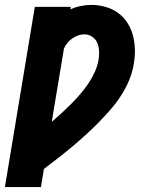

<svg xmlns="http://www.w3.org/2000/svg" viewBox="-29 -548 649 783"><path d="M-9 215 113 -520H260L258 -510Q278 -519 300 -523.5Q322 -528 344 -528Q373 -528 401 -520Q429 -512 451.5 -496Q474 -480 489.5 -456.5Q505 -433 512.5 -405.5Q520 -378 521 -348.5Q522 -319 517 -290Q512 -256 498.5 -223Q485 -190 465.5 -159.5Q446 -129 422 -101.5Q398 -74 372.5 -48Q347 -22 320 2.5Q293 27 265 50.5Q237 74 208 96.5Q179 119 150 141L138 215ZM182 -51Q203 -69 223 -87.5Q243 -106 262 -125Q281 -144 299 -165Q317 -186 332 -208.5Q347 -231 358 -255.5Q369 -280 373 -305Q376 -322 375 -340Q374 -358 367.5 -373.5Q361 -389 346.5 -398.5Q332 -408 315 -408Q302 -408 289.5 -403.5Q277 -399 266 -391.5Q255 -384 246.5 -373.5Q238 -363 232 -351Z"/></svg>

Font: Iosevka Etoile Heavy Oblique
Style: Regular
Weight: 900
Italic angle: -9°
Designer: Belleve Invis
Foundry: Belleve Invis
Version: Version 15.5.2; ttfautohint (v1.8.4)